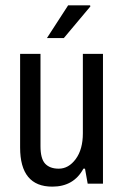

<svg xmlns="http://www.w3.org/2000/svg" viewBox="-20 -685 459 716"><path d="M218 -543H155L234 -665H316L317 -661ZM307 0 297 -56H291Q255 11 175 11Q55 11 55 -135V-484H131V-140Q131 -93 148.5 -74.5Q166 -56 199 -56Q236 -56 262.5 -92Q289 -128 289 -188V-484H364V0Z"/></svg>

Font: Pragati Narrow
Style: Regular
Weight: 400
Designer: Hector Gatti, Marcela Romero, Pablo Cosgaya and Nicolas Silva
Foundry: Omnibus-Type
Version: Version 1.010; ttfautohint (v1.3)